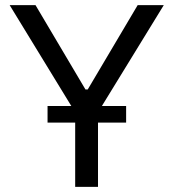

<svg xmlns="http://www.w3.org/2000/svg" viewBox="-20 -727 674 747"><path d="M118.2 -707 312.5 -378.9H321.3L515.6 -707H617.2L361.3 -290V0H272.5V-290L17.6 -707ZM165 -314.5H470.7V-250H165Z"/></svg>

Font: Pretendard GOV Variable
Style: Regular
Weight: 400
Designer: Base glyphs from Inter by Rasmus Andersson; Hangul glyphs from Noto Sans CJK(Source Han Sans) by Jang Soo-young and Kang
Foundry: Kil Hyung-jin
Version: Version 1.307;Glyphs 3.2 (3192)